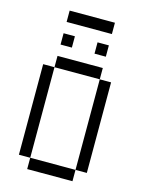

<svg xmlns="http://www.w3.org/2000/svg" viewBox="-129 -949 758 1024"><g transform="rotate(15 250.0 -437.5)"><path d="M187.5 -687.5V-750H125V-687.5ZM375 -687.5V-750H312.5V-687.5ZM375 -812.5V-875H125V-812.5ZM125 -62.5V0H375V-62.5ZM125 -62.5Q125 -62.5 125 -562.5H62.5Q62.5 -562.5 62.5 -62.5ZM375 -62.5H437.5Q437.5 -62.5 437.5 -562.5H375Q375 -562.5 375 -62.5ZM125 -562.5H375V-625H125Z"/></g></svg>

Font: UnifontExMono
Style: Regular
Weight: 500
Version: Version 15.0.06